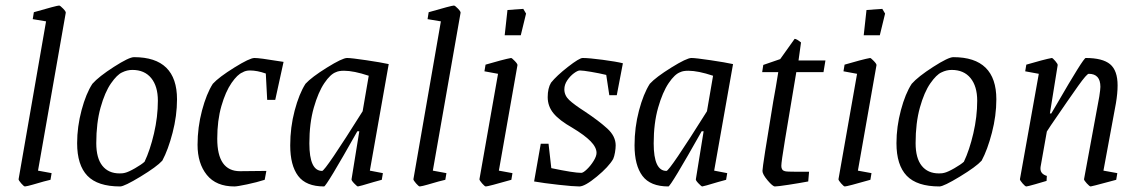

<svg xmlns="http://www.w3.org/2000/svg" viewBox="-20 -663 4106 692"><path d="M47 -17 146 -586 98 -594 102 -619Q185 -643 193 -643Q197 -643 207.5 -632Q218 -621 217 -617L117 -48L166 -39L162 -15L138 -9Q117 -3 98 2.5Q79 8 70 9Q66 9 56.5 -2Q47 -13 47 -17Z M258 -147Q258 -206 274 -266Q290 -326 313 -361Q336 -387 390.5 -422Q445 -457 463 -457Q618 -457 618 -305Q618 -246 602 -184.5Q586 -123 565 -84Q545 -62 486.5 -26.5Q428 9 413 9Q332 9 295 -29.5Q258 -68 258 -147ZM430 -40Q443 -43 466.5 -56.5Q490 -70 501 -80Q521 -122 535 -182Q549 -242 549 -300Q549 -352 525 -381.5Q501 -411 457 -411Q438 -411 420 -402Q402 -394 380 -362.5Q358 -331 342.5 -275.5Q327 -220 327 -147Q327 -93 349 -65.5Q371 -38 411 -38Q424 -38 430 -40Z M982 -443 1002 -440 972 -303H943L938 -398Q907 -409 881 -409Q865 -409 854 -402Q836 -395 814.5 -364Q793 -333 778 -281Q763 -229 763 -163Q763 -46 845 -46L940 -47L934 -15Q906 -6 870.5 1.5Q835 9 825 9Q759 9 725.5 -32.5Q692 -74 692 -141Q692 -204 708 -264.5Q724 -325 747 -361Q769 -385 824.5 -419.5Q880 -454 897 -454Q916 -454 982 -443Z M1313 -48 1360 -39 1356 -15 1327 -7Q1274 9 1270 9Q1267 9 1256.5 -2Q1246 -13 1247 -17L1275 -190H1268Q1156 9 1148 9Q1083 9 1054.5 -29Q1026 -67 1026 -139Q1026 -204 1042 -264.5Q1058 -325 1081 -361Q1103 -385 1158.5 -419.5Q1214 -454 1231 -454Q1246 -454 1300 -446Q1354 -438 1381 -432ZM1287 -262 1309 -390Q1255 -408 1220 -408Q1201 -408 1191 -403Q1171 -396 1149 -363.5Q1127 -331 1111 -275Q1095 -219 1095 -146Q1095 -47 1141 -47Q1152 -47 1287 -262Z M1470 -17 1569 -586 1521 -594 1525 -619Q1608 -643 1616 -643Q1620 -643 1630.5 -632Q1641 -621 1640 -617L1540 -48L1589 -39L1585 -15L1561 -9Q1540 -3 1521 2.5Q1502 8 1493 9Q1489 9 1479.5 -2Q1470 -13 1470 -17Z M1708 -17 1775 -397 1726 -406 1730 -430Q1757 -438 1783.5 -445Q1810 -452 1822 -454Q1825 -454 1835.5 -443Q1846 -432 1845 -428L1778 -48L1827 -39L1823 -15Q1739 9 1731 9Q1727 9 1717.5 -2Q1708 -13 1708 -17ZM1809 -627 1866 -631 1876 -614 1857 -536H1799Z M2014 -341Q2014 -319 2031.5 -302.5Q2049 -286 2088 -261Q2139 -227 2169 -199.5Q2199 -172 2199 -139Q2199 -128 2196.5 -113.5Q2194 -99 2190 -90Q2174 -62 2131 -26.5Q2088 9 2068 9Q2047 9 1993 3Q1939 -3 1905 -9L1929 -145H1957L1967 -57Q2048 -40 2075 -40Q2082 -40 2095.5 -53Q2109 -66 2119.5 -83Q2130 -100 2130 -112Q2130 -132 2108.5 -154Q2087 -176 2042 -203Q1996 -229 1975 -254.5Q1954 -280 1954 -313Q1954 -345 1966 -365Q1986 -390 2027 -422Q2068 -454 2080 -454Q2103 -454 2152 -447.5Q2201 -441 2225 -435L2203 -320H2176L2165 -393Q2140 -399 2110.5 -404Q2081 -409 2070 -409Q2062 -409 2048.5 -399Q2035 -389 2024.5 -373.5Q2014 -358 2014 -341Z M2554 -48 2601 -39 2597 -15 2568 -7Q2515 9 2511 9Q2508 9 2497.5 -2Q2487 -13 2488 -17L2516 -190H2509Q2397 9 2389 9Q2324 9 2295.5 -29Q2267 -67 2267 -139Q2267 -204 2283 -264.5Q2299 -325 2322 -361Q2344 -385 2399.5 -419.5Q2455 -454 2472 -454Q2487 -454 2541 -446Q2595 -438 2622 -432ZM2528 -262 2550 -390Q2496 -408 2461 -408Q2442 -408 2432 -403Q2412 -396 2390 -363.5Q2368 -331 2352 -275Q2336 -219 2336 -146Q2336 -47 2382 -47Q2393 -47 2528 -262Z M2728 -47Q2728 -63 2767 -298Q2776 -346 2785 -403H2727L2731 -429L2792 -450L2844 -523Q2851 -523 2867 -510L2858 -445H2955L2948 -403H2850Q2822 -236 2809 -157.5Q2796 -79 2796 -65Q2796 -49 2809 -46Q2815 -44 2851 -44H2896L2893 -9Q2861 -3 2822 3Q2783 9 2773 9Q2765 9 2746.5 -13Q2728 -35 2728 -47Z M3002 -17 3069 -397 3020 -406 3024 -430Q3051 -438 3077.5 -445Q3104 -452 3116 -454Q3119 -454 3129.5 -443Q3140 -432 3139 -428L3072 -48L3121 -39L3117 -15Q3033 9 3025 9Q3021 9 3011.5 -2Q3002 -13 3002 -17ZM3103 -627 3160 -631 3170 -614 3151 -536H3093Z M3211 -147Q3211 -206 3227 -266Q3243 -326 3266 -361Q3289 -387 3343.5 -422Q3398 -457 3416 -457Q3571 -457 3571 -305Q3571 -246 3555 -184.5Q3539 -123 3518 -84Q3498 -62 3439.5 -26.5Q3381 9 3366 9Q3285 9 3248 -29.5Q3211 -68 3211 -147ZM3383 -40Q3396 -43 3419.5 -56.5Q3443 -70 3454 -80Q3474 -122 3488 -182Q3502 -242 3502 -300Q3502 -352 3478 -381.5Q3454 -411 3410 -411Q3391 -411 3373 -402Q3355 -394 3333 -362.5Q3311 -331 3295.5 -275.5Q3280 -220 3280 -147Q3280 -93 3302 -65.5Q3324 -38 3364 -38Q3377 -38 3383 -40Z M3957 -48 4007 -39 4003 -15 3977 -8Q3914 9 3911 9Q3907 9 3897 -2Q3887 -13 3887 -17L3942 -315Q3946 -341 3946 -350Q3946 -397 3904 -397Q3897 -397 3866 -353.5Q3835 -310 3768 -212L3753 -189L3731 -65Q3730 -61 3730 -55Q3730 -36 3753 -29L3752 -11Q3739 -7 3711 1Q3683 9 3679 9Q3675 9 3665.5 -2Q3656 -13 3656 -17L3724 -397L3675 -406L3679 -430Q3706 -438 3732.5 -445Q3759 -452 3771 -454Q3774 -454 3783.5 -443Q3793 -432 3792 -428L3764 -254H3769L3789 -288Q3885 -454 3893 -454Q3954 -454 3981 -431.5Q4008 -409 4008 -355Q4008 -327 4002 -291Z"/></svg>

Font: Grenze Light
Style: Italic
Weight: 300
Italic angle: -10°
Designer: Renata Polastri
Foundry: Omnibus-Type
Version: Version 1.002; ttfautohint (v1.8)